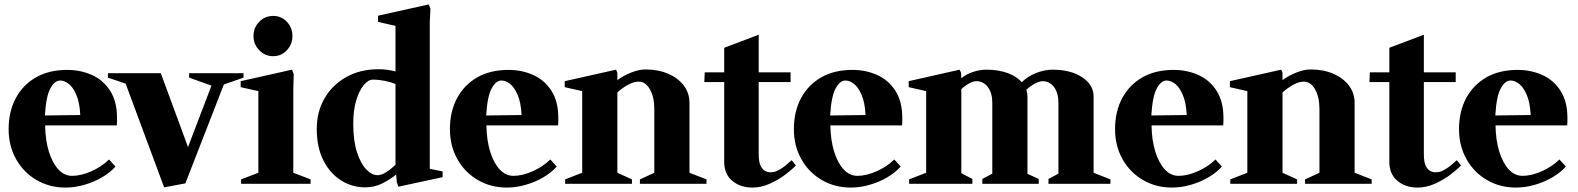

<svg xmlns="http://www.w3.org/2000/svg" viewBox="-20 -831 7133 868"><path d="M276 17Q204 17 145.5 -17Q87 -51 53 -111Q19 -171 19 -247Q19 -327 51.5 -387.5Q84 -448 143 -481.5Q202 -515 284 -515Q344 -515 395.5 -492Q447 -469 478 -420.5Q509 -372 509 -299Q509 -292 509 -282Q509 -272 508 -264H184Q185 -197 201 -145.5Q217 -94 244 -65Q271 -36 306 -36Q346 -36 392.5 -56.5Q439 -77 473 -110L502 -78Q478 -51 441.5 -29.5Q405 -8 361.5 4.5Q318 17 276 17ZM252 -467Q227 -467 207.5 -431Q188 -395 183 -309L343 -311Q340 -368 325 -402.5Q310 -437 290.5 -452Q271 -467 252 -467Z M722 16 548 -453 468 -480V-500H707L830 -166L936 -444L835 -480V-500H1081V-480L992 -449L818 -2Z M1070 0V-20L1148 -50V-419L1068 -437V-464L1300 -516L1308 -496L1306 -428V-50L1384 -20V0ZM1215 -577Q1178 -577 1152 -604Q1126 -631 1126 -668Q1126 -706 1152 -732.5Q1178 -759 1215 -759Q1252 -759 1277 -732.5Q1302 -706 1302 -668Q1302 -631 1277 -604Q1252 -577 1215 -577Z M1781 13 1774 -7 1771 -42Q1743 -19 1707.5 -1.5Q1672 16 1631 16Q1571 16 1521 -16Q1471 -48 1441.5 -107Q1412 -166 1412 -248Q1412 -326 1447.5 -387Q1483 -448 1546 -483Q1609 -518 1691 -518Q1731 -518 1768 -508V-714L1689 -732V-760L1918 -811L1926 -792L1923 -733V-68L1981 -56V-30ZM1687 -39Q1704 -39 1725 -52Q1746 -65 1768 -86V-451Q1747 -460 1719.5 -465.5Q1692 -471 1666 -471Q1645 -471 1624.5 -446.5Q1604 -422 1590.5 -377.5Q1577 -333 1577 -271Q1577 -196 1593.5 -144Q1610 -92 1635.5 -65.5Q1661 -39 1687 -39Z M2271 17Q2199 17 2140.5 -17Q2082 -51 2048 -111Q2014 -171 2014 -247Q2014 -327 2046.5 -387.5Q2079 -448 2138 -481.5Q2197 -515 2279 -515Q2339 -515 2390.5 -492Q2442 -469 2473 -420.5Q2504 -372 2504 -299Q2504 -292 2504 -282Q2504 -272 2503 -264H2179Q2180 -197 2196 -145.5Q2212 -94 2239 -65Q2266 -36 2301 -36Q2341 -36 2387.5 -56.5Q2434 -77 2468 -110L2497 -78Q2473 -51 2436.5 -29.5Q2400 -8 2356.5 4.5Q2313 17 2271 17ZM2247 -467Q2222 -467 2202.5 -431Q2183 -395 2178 -309L2338 -311Q2335 -368 2320 -402.5Q2305 -437 2285.5 -452Q2266 -467 2247 -467Z M2535 0V-20L2612 -50V-419L2533 -437V-464L2765 -516L2771 -502V-469Q2800 -490 2834.5 -503.5Q2869 -517 2898 -517Q2956 -517 3001 -497.5Q3046 -478 3071.5 -444Q3097 -410 3097 -366V-50L3174 -20V0H2873V-20L2938 -50V-338Q2938 -393 2918 -427.5Q2898 -462 2867 -462Q2846 -462 2820 -448Q2794 -434 2771 -413V-50L2837 -20V0Z M3382 17Q3327 17 3290.5 -13.5Q3254 -44 3254 -99V-460H3164L3166 -504H3254V-615L3410 -674V-504H3554V-460H3410V-134Q3410 -98 3419 -80.5Q3428 -63 3440 -57.5Q3452 -52 3461 -52Q3469 -52 3480 -54Q3491 -56 3510 -67.5Q3529 -79 3559 -107L3578 -83Q3561 -65 3530 -41.5Q3499 -18 3460 -0.5Q3421 17 3382 17Z M3826 17Q3754 17 3695.5 -17Q3637 -51 3603 -111Q3569 -171 3569 -247Q3569 -327 3601.5 -387.5Q3634 -448 3693 -481.5Q3752 -515 3834 -515Q3894 -515 3945.5 -492Q3997 -469 4028 -420.5Q4059 -372 4059 -299Q4059 -292 4059 -282Q4059 -272 4058 -264H3734Q3735 -197 3751 -145.5Q3767 -94 3794 -65Q3821 -36 3856 -36Q3896 -36 3942.5 -56.5Q3989 -77 4023 -110L4052 -78Q4028 -51 3991.5 -29.5Q3955 -8 3911.5 4.5Q3868 17 3826 17ZM3802 -467Q3777 -467 3757.5 -431Q3738 -395 3733 -309L3893 -311Q3890 -368 3875 -402.5Q3860 -437 3840.5 -452Q3821 -467 3802 -467Z M4090 0V-20L4167 -50V-419L4088 -437V-464L4318 -516L4325 -502L4326 -477Q4347 -495 4378 -505.5Q4409 -516 4439 -516Q4494 -516 4536 -500.5Q4578 -485 4599 -459Q4624 -485 4663 -500.5Q4702 -516 4738 -516Q4820 -516 4872 -482Q4924 -448 4924 -394V-50L5000 -20V0H4720V-22L4765 -46V-366Q4765 -411 4745 -437.5Q4725 -464 4693 -464Q4680 -464 4659.5 -453.5Q4639 -443 4620 -425Q4625 -410 4625 -394V-45L4676 -22V0H4421V-22L4466 -46V-366Q4466 -411 4446 -437.5Q4426 -464 4394 -464Q4380 -464 4361.5 -454Q4343 -444 4326 -428V-48L4376 -22V0Z M5278 17Q5206 17 5147.5 -17Q5089 -51 5055 -111Q5021 -171 5021 -247Q5021 -327 5053.5 -387.5Q5086 -448 5145 -481.5Q5204 -515 5286 -515Q5346 -515 5397.5 -492Q5449 -469 5480 -420.5Q5511 -372 5511 -299Q5511 -292 5511 -282Q5511 -272 5510 -264H5186Q5187 -197 5203 -145.5Q5219 -94 5246 -65Q5273 -36 5308 -36Q5348 -36 5394.5 -56.5Q5441 -77 5475 -110L5504 -78Q5480 -51 5443.5 -29.5Q5407 -8 5363.5 4.5Q5320 17 5278 17ZM5254 -467Q5229 -467 5209.5 -431Q5190 -395 5185 -309L5345 -311Q5342 -368 5327 -402.5Q5312 -437 5292.5 -452Q5273 -467 5254 -467Z M5542 0V-20L5619 -50V-419L5540 -437V-464L5772 -516L5778 -502V-469Q5807 -490 5841.5 -503.5Q5876 -517 5905 -517Q5963 -517 6008 -497.5Q6053 -478 6078.5 -444Q6104 -410 6104 -366V-50L6181 -20V0H5880V-20L5945 -50V-338Q5945 -393 5925 -427.5Q5905 -462 5874 -462Q5853 -462 5827 -448Q5801 -434 5778 -413V-50L5844 -20V0Z M6389 17Q6334 17 6297.5 -13.5Q6261 -44 6261 -99V-460H6171L6173 -504H6261V-615L6417 -674V-504H6561V-460H6417V-134Q6417 -98 6426 -80.5Q6435 -63 6447 -57.5Q6459 -52 6468 -52Q6476 -52 6487 -54Q6498 -56 6517 -67.5Q6536 -79 6566 -107L6585 -83Q6568 -65 6537 -41.5Q6506 -18 6467 -0.5Q6428 17 6389 17Z M6833 17Q6761 17 6702.5 -17Q6644 -51 6610 -111Q6576 -171 6576 -247Q6576 -327 6608.5 -387.5Q6641 -448 6700 -481.5Q6759 -515 6841 -515Q6901 -515 6952.5 -492Q7004 -469 7035 -420.5Q7066 -372 7066 -299Q7066 -292 7066 -282Q7066 -272 7065 -264H6741Q6742 -197 6758 -145.5Q6774 -94 6801 -65Q6828 -36 6863 -36Q6903 -36 6949.5 -56.5Q6996 -77 7030 -110L7059 -78Q7035 -51 6998.5 -29.5Q6962 -8 6918.5 4.5Q6875 17 6833 17ZM6809 -467Q6784 -467 6764.5 -431Q6745 -395 6740 -309L6900 -311Q6897 -368 6882 -402.5Q6867 -437 6847.5 -452Q6828 -467 6809 -467Z"/></svg>

Font: Wittgenstein Extrabold
Style: Regular
Weight: 800
Designer: Jörg Drees
Foundry: Jörg Drees
Version: Version 1.303; ttfautohint (v1.8.4.7-5d5b)